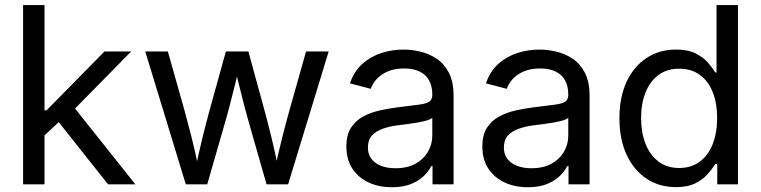

<svg xmlns="http://www.w3.org/2000/svg" viewBox="-20 -748 3088 779"><path d="M155.3 -193.8V-300.3H168.9L403.8 -539.1H512.2L260.3 -283.2H251ZM73.7 0V-727.5H160.6V0ZM418.5 0 209 -264.2 270.5 -325.2 529.3 0Z M733.9 0 569.3 -539.1H661.1L727.5 -303.7Q741.2 -253.9 756.6 -193.6Q772 -133.3 786.6 -61H772.5Q787.1 -130.9 802 -191.2Q816.9 -251.5 831.1 -303.7L896.5 -539.1H987.8L1052.2 -303.7Q1065.9 -252.9 1080.8 -192.6Q1095.7 -132.3 1109.9 -61H1094.7Q1110.4 -131.8 1125.5 -191.9Q1140.6 -252 1155.3 -303.7L1221.7 -539.1H1313.5L1148.9 0H1061.5L991.7 -244.1Q981 -281.2 970.9 -319.6Q960.9 -357.9 951.2 -397.9Q941.4 -438 931.2 -479H951.7Q941.9 -438.5 931.9 -398.2Q921.9 -357.9 911.9 -319.3Q901.9 -280.8 891.1 -244.1L820.8 0Z M1569.8 11.7Q1518.1 11.7 1476.3 -7.3Q1434.6 -26.4 1409.9 -63.5Q1385.3 -100.6 1385.3 -153.8Q1385.3 -200.2 1403.6 -229Q1421.9 -257.8 1452.4 -274.7Q1482.9 -291.5 1520.3 -299.8Q1557.6 -308.1 1595.7 -313Q1645 -319.3 1675 -322.8Q1705.1 -326.2 1719.5 -334.2Q1733.9 -342.3 1733.9 -362.3V-365.7Q1733.9 -398.4 1720.9 -421.9Q1708 -445.3 1682.6 -457.8Q1657.2 -470.2 1619.6 -470.2Q1581.1 -470.2 1553.5 -458.3Q1525.9 -446.3 1508.5 -427.5Q1491.2 -408.7 1484.4 -387.7L1399.9 -409.7Q1416.5 -459 1450.2 -489Q1483.9 -519 1527.6 -533Q1571.3 -546.9 1617.7 -546.9Q1648.9 -546.9 1684.1 -538.8Q1719.2 -530.8 1750.2 -510.7Q1781.2 -490.7 1800.8 -453.9Q1820.3 -417 1820.3 -358.9V0H1734.9V-74.2H1730Q1720.7 -55.2 1700.7 -35.2Q1680.7 -15.1 1648.4 -1.7Q1616.2 11.7 1569.8 11.7ZM1584 -65.4Q1633.3 -65.4 1666.5 -84.2Q1699.7 -103 1716.8 -133.3Q1733.9 -163.6 1733.9 -196.8V-270Q1728.5 -264.2 1711.7 -259.3Q1694.8 -254.4 1672.6 -250.5Q1650.4 -246.6 1628.7 -243.9Q1606.9 -241.2 1591.8 -239.3Q1560.5 -235.4 1533.2 -225.8Q1505.9 -216.3 1489.3 -198.2Q1472.7 -180.2 1472.7 -149.4Q1472.7 -122.1 1487.1 -103.3Q1501.5 -84.5 1526.4 -75Q1551.3 -65.4 1584 -65.4Z M2121.6 11.7Q2069.8 11.7 2028.1 -7.3Q1986.3 -26.4 1961.7 -63.5Q1937 -100.6 1937 -153.8Q1937 -200.2 1955.3 -229Q1973.6 -257.8 2004.2 -274.7Q2034.7 -291.5 2072 -299.8Q2109.4 -308.1 2147.5 -313Q2196.8 -319.3 2226.8 -322.8Q2256.8 -326.2 2271.2 -334.2Q2285.6 -342.3 2285.6 -362.3V-365.7Q2285.6 -398.4 2272.7 -421.9Q2259.8 -445.3 2234.4 -457.8Q2209 -470.2 2171.4 -470.2Q2132.8 -470.2 2105.2 -458.3Q2077.6 -446.3 2060.3 -427.5Q2043 -408.7 2036.1 -387.7L1951.7 -409.7Q1968.3 -459 2002 -489Q2035.6 -519 2079.3 -533Q2123 -546.9 2169.4 -546.9Q2200.7 -546.9 2235.8 -538.8Q2271 -530.8 2302 -510.7Q2333 -490.7 2352.5 -453.9Q2372.1 -417 2372.1 -358.9V0H2286.6V-74.2H2281.7Q2272.5 -55.2 2252.4 -35.2Q2232.4 -15.1 2200.2 -1.7Q2168 11.7 2121.6 11.7ZM2135.7 -65.4Q2185.1 -65.4 2218.3 -84.2Q2251.5 -103 2268.6 -133.3Q2285.6 -163.6 2285.6 -196.8V-270Q2280.3 -264.2 2263.4 -259.3Q2246.6 -254.4 2224.4 -250.5Q2202.1 -246.6 2180.4 -243.9Q2158.7 -241.2 2143.6 -239.3Q2112.3 -235.4 2085 -225.8Q2057.6 -216.3 2041 -198.2Q2024.4 -180.2 2024.4 -149.4Q2024.4 -122.1 2038.8 -103.3Q2053.2 -84.5 2078.1 -75Q2103 -65.4 2135.7 -65.4Z M2722.7 11.2Q2654.8 11.2 2603 -23.2Q2551.3 -57.6 2522.2 -120.4Q2493.2 -183.1 2493.2 -268.6Q2493.2 -353.5 2522.2 -416Q2551.3 -478.5 2603.3 -512.7Q2655.3 -546.9 2722.7 -546.9Q2771.5 -546.9 2802.7 -531Q2834 -515.1 2852.5 -493.7Q2871.1 -472.2 2881.8 -454.1H2887.2V-727.5H2974.1V0H2890.1V-83H2882.3Q2871.1 -64.5 2852.1 -42.5Q2833 -20.5 2801.8 -4.6Q2770.5 11.2 2722.7 11.2ZM2735.4 -66.4Q2784.7 -66.4 2819.1 -92Q2853.5 -117.7 2871.6 -163.3Q2889.6 -209 2889.6 -269Q2889.6 -329.1 2871.8 -374Q2854 -418.9 2819.6 -444.1Q2785.2 -469.2 2735.4 -469.2Q2685.5 -469.2 2651.1 -443.4Q2616.7 -417.5 2598.9 -372.3Q2581.1 -327.1 2581.1 -269Q2581.1 -210.9 2598.9 -165Q2616.7 -119.1 2651.4 -92.8Q2686 -66.4 2735.4 -66.4Z"/></svg>

Font: Inter 18pt
Style: Regular
Weight: 400
Designer: Rasmus Andersson
Foundry: rsms
Version: Version 4.001;git-66647c0bb